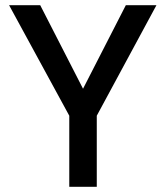

<svg xmlns="http://www.w3.org/2000/svg" viewBox="-20 -720 638 740"><path d="M247 0V-274L15 -700H135L300 -378L465 -700H583L353 -274V0Z"/></svg>

Font: Rethink Sans Medium
Style: Regular
Weight: 500
Designer: The Rethink Sans project authors (Hans Thiessen). DM Sans designed by Colophon Foundry.
Foundry: Rethink Communications LLC
Version: Version 1.001